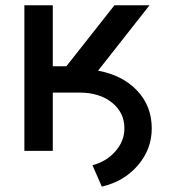

<svg xmlns="http://www.w3.org/2000/svg" viewBox="-20 -565 636 719"><path d="M71.3 0V-545.4H177.7V-316.9H228.5L408.7 -545.4H540L347.2 -300.3Q439.5 -283.2 493.9 -225.3Q548.3 -167.5 548.3 -84Q548.3 -6.3 496.3 54.2Q444.3 114.7 361.3 133.8L326.2 53.7Q379.4 39.6 412.6 1.2Q445.8 -37.1 445.8 -83.5Q446.3 -143.1 399.4 -180.7Q352.5 -218.3 277.8 -218.3H177.7V0Z"/></svg>

Font: Interop Med
Style: Regular
Weight: 500
Designer: Rasmus Andersson, Google, Jang Haemin
Foundry: jhaemin
Version: Version 1.007